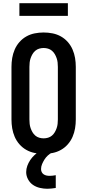

<svg xmlns="http://www.w3.org/2000/svg" viewBox="-20 -944 540 1188"><path d="M250 8Q222 8 194.5 2.5Q167 -3 143 -16.5Q119 -30 100.5 -51Q82 -72 71 -97.5Q60 -123 55.5 -150Q51 -177 51 -205V-530Q51 -558 55.5 -585Q60 -612 71 -637.5Q82 -663 100.5 -684Q119 -705 143 -718.5Q167 -732 194.5 -737.5Q222 -743 250 -743Q278 -743 305.5 -737.5Q333 -732 357 -718.5Q381 -705 399.5 -684Q418 -663 429 -637.5Q440 -612 444.5 -585Q449 -558 449 -530V-205Q449 -177 444.5 -150Q440 -123 429 -97.5Q418 -72 399.5 -51Q381 -30 357 -16.5Q333 -3 305.5 2.5Q278 8 250 8ZM250 -88Q264 -88 277.5 -92Q291 -96 301.5 -105Q312 -114 319 -126Q326 -138 330.5 -151Q335 -164 336.5 -177.5Q338 -191 338 -205V-530Q338 -544 336.5 -557.5Q335 -571 330.5 -584Q326 -597 319 -609Q312 -621 301.5 -630Q291 -639 277.5 -643Q264 -647 250 -647Q236 -647 222.5 -643Q209 -639 198.5 -630Q188 -621 181 -609Q174 -597 169.5 -584Q165 -571 163.5 -557.5Q162 -544 162 -530V-205Q162 -191 163.5 -177.5Q165 -164 169.5 -151Q174 -138 181 -126Q188 -114 198.5 -105Q209 -96 222.5 -92Q236 -88 250 -88ZM273 224Q250 224 226.5 218.5Q203 213 184 200Q165 187 153.5 165.5Q142 144 142 121Q142 101 149 82Q156 63 167 46.5Q178 30 192.5 16.5Q207 3 223 -8H302V0Q288 7 276 18Q264 29 255.5 42.5Q247 56 240.5 71Q234 86 234 102Q234 112 238 120.5Q242 129 250 134.5Q258 140 267.5 142Q277 144 287 144Q296 144 305.5 143Q315 142 325 140V219Q312 221 299 222.5Q286 224 273 224ZM100 -846V-924H400V-846Z"/></svg>

Font: Iosevka Fixed
Style: Bold
Weight: 700
Monospace: yes
Designer: Belleve Invis
Foundry: Belleve Invis
Version: Version 32.3.0